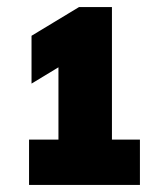

<svg xmlns="http://www.w3.org/2000/svg" viewBox="-20 -830 450 542"><path d="M62 -308V-436H145V-640L69 -594V-729L203 -810H296V-436H375V-308Z"/></svg>

Font: Encode Sans Cnd Black
Style: Regular
Weight: 900
Width: 3
Designer: Multiple Designers
Foundry: Impallari Type
Version: Version 3.002; ttfautohint (v1.8.3) -l 8 -r 50 -G 200 -x 14 